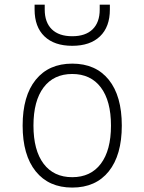

<svg xmlns="http://www.w3.org/2000/svg" viewBox="-20 -803 626 832"><path d="M293 9.8Q191.4 9.8 134.8 -60.5Q78.1 -130.9 78.1 -258.8Q78.1 -387.2 134.8 -457.3Q191.4 -527.3 293 -527.3Q395 -527.3 451.4 -457.3Q507.8 -387.2 507.8 -258.8Q507.8 -130.9 451.4 -60.5Q395 9.8 293 9.8ZM293 -35.2Q373 -35.2 417 -93.5Q460.9 -151.9 460.9 -258.8Q460.9 -365.7 417 -424.1Q373 -482.4 293 -482.4Q212.9 -482.4 168.9 -424.1Q125 -365.7 125 -258.8Q125 -151.9 168.9 -93.5Q212.9 -35.2 293 -35.2ZM293 -604.5Q215.3 -604.5 172.6 -645.5Q129.9 -686.5 129.9 -761.7V-782.7H173.8V-761.7Q173.8 -706.1 204.6 -676Q235.4 -646 293 -646Q350.6 -646 381.3 -676Q412.1 -706.1 412.1 -761.7V-782.7H456.1V-761.7Q456.1 -686.5 413.3 -645.5Q370.6 -604.5 293 -604.5Z"/></svg>

Font: Cascadia Code NF ExtraLight
Style: Regular
Weight: 200
Monospace: yes
Designer: Aaron Bell
Foundry: Saja Typeworks
Version: Version 2404.023; ttfautohint (v1.8.4)